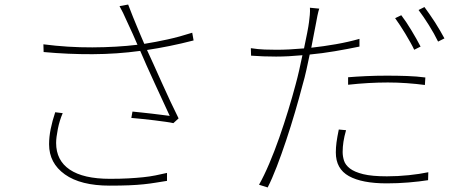

<svg xmlns="http://www.w3.org/2000/svg" viewBox="-20 -793 2040 845"><path d="M256 -295Q242 -263 234.5 -225Q227 -187 227 -164Q227 -87 287 -46.5Q347 -6 464 -6Q510 -6 545.5 -8Q581 -10 610 -13Q639 -16 664 -21Q689 -26 715 -32V3Q689 7 665 11Q641 15 612.5 18Q584 21 548 22.5Q512 24 463 24Q335 24 265.5 -25.5Q196 -75 196 -158Q196 -190 203 -225Q210 -260 223 -299ZM832 -615Q778 -601 726 -590.5Q674 -580 627 -573Q639 -547 656 -509.5Q673 -472 691.5 -430.5Q710 -389 729.5 -347.5Q749 -306 766 -272L743 -251Q731 -254 708.5 -257Q686 -260 659.5 -263.5Q633 -267 606 -269.5Q579 -272 558 -274L563 -302Q579 -300 601.5 -298Q624 -296 647 -293Q670 -290 691.5 -287.5Q713 -285 727 -283Q714 -311 696.5 -349Q679 -387 660.5 -427Q642 -467 625.5 -504Q609 -541 598 -567L597 -569Q495 -555 387.5 -554.5Q280 -554 172 -564L171 -598Q279 -584 386.5 -584.5Q494 -585 585 -596Q574 -621 564.5 -643Q555 -665 541 -694Q529 -721 521.5 -736.5Q514 -752 506 -766L544 -773Q556 -741 565.5 -718Q575 -695 583 -675.5Q591 -656 598.5 -638.5Q606 -621 615 -600Q665 -608 717.5 -619.5Q770 -631 826 -649Z M1803 -574Q1796 -589 1785.5 -607.5Q1775 -626 1764 -644.5Q1753 -663 1741 -681Q1729 -699 1719 -713L1746 -726Q1756 -713 1767.5 -696Q1779 -679 1790 -660.5Q1801 -642 1812 -623Q1823 -604 1831 -588ZM1512 -453Q1548 -456 1591.5 -458Q1635 -460 1683 -460Q1728 -460 1771.5 -458.5Q1815 -457 1852 -452L1850 -419Q1812 -424 1770.5 -427Q1729 -430 1687 -430Q1645 -430 1601 -427.5Q1557 -425 1512 -420ZM1562 -588Q1509 -577 1453 -567.5Q1397 -558 1343 -553Q1336 -520 1328.5 -485.5Q1321 -451 1311 -417Q1297 -363 1278.5 -300Q1260 -237 1239.5 -175.5Q1219 -114 1198 -59.5Q1177 -5 1158 32L1120 20Q1142 -19 1165 -73Q1188 -127 1209 -187Q1230 -247 1248.5 -307.5Q1267 -368 1281 -421Q1289 -450 1296.5 -483Q1304 -516 1311 -550Q1248 -544 1195 -544Q1166 -544 1139.5 -545Q1113 -546 1085 -548L1084 -581Q1116 -576 1144.5 -575Q1173 -574 1197 -574Q1250 -574 1318 -580Q1326 -618 1332 -648.5Q1338 -679 1340 -696Q1342 -710 1343.5 -727.5Q1345 -745 1344 -759L1385 -755Q1381 -743 1377 -724Q1373 -705 1371 -692Q1366 -668 1361 -640.5Q1356 -613 1350 -583Q1404 -589 1458.5 -598.5Q1513 -608 1562 -622ZM1503 -220Q1495 -192 1491.5 -169Q1488 -146 1488 -124Q1488 -105 1494 -86Q1500 -67 1520 -51.5Q1540 -36 1578.5 -26.5Q1617 -17 1683 -17Q1731 -17 1779 -22Q1827 -27 1865 -35L1864 0Q1826 6 1778.5 10Q1731 14 1682 14Q1573 14 1515.5 -18Q1458 -50 1458 -122Q1458 -144 1461 -166.5Q1464 -189 1471 -223ZM1848 -762Q1858 -748 1870.5 -730.5Q1883 -713 1895 -694Q1907 -675 1917.5 -657Q1928 -639 1936 -624L1908 -610Q1891 -645 1867.5 -682.5Q1844 -720 1822 -749Z"/></svg>

Font: SpoqaHanSans
Style: Thin
Weight: 250
Designer: [Spoqa Han Sans] Dong-huui Kim \uAE40 \uB3D9 \uD718   [Noto Sans] Ryoko NISHIZUKA \u897F \u585A \u6DBC \u5B50  (kana & i
Foundry: Spoqa (http://bi.spoqa.com)
Version: Version 1.004;PS 1.004;hotconv 1.0.82;makeotf.lib2.5.63406